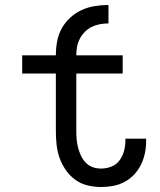

<svg xmlns="http://www.w3.org/2000/svg" viewBox="-20 -742 640 770"><path d="M385 8Q358 8 331 1.5Q304 -5 282 -21Q260 -37 244 -60Q228 -83 219 -108.5Q210 -134 207 -161.5Q204 -189 204 -216V-447H69V-520H204Q204 -548 209 -575.5Q214 -603 227 -627Q240 -651 261 -670.5Q282 -690 307 -701.5Q332 -713 359.5 -717.5Q387 -722 415 -722V-648Q398 -648 381 -645Q364 -642 348.5 -634.5Q333 -627 320.5 -614.5Q308 -602 300 -586.5Q292 -571 289 -554Q286 -537 286 -520H472V-447H286V-216Q286 -199 287.5 -182Q289 -165 293.5 -148.5Q298 -132 305 -117Q312 -102 324 -89.5Q336 -77 352 -71.5Q368 -66 385 -66Q407 -66 427 -74Q447 -82 459.5 -99Q472 -116 477.5 -137Q483 -158 483 -179Q483 -181 483 -182.5Q483 -184 483 -186H566Q566 -183 566 -180.5Q566 -178 566 -175Q566 -151 561 -127Q556 -103 545 -81Q534 -59 517.5 -41.5Q501 -24 479.5 -12.5Q458 -1 434 3.5Q410 8 385 8Z"/></svg>

Font: Zed Mono Extended
Style: Regular
Weight: 400
Width: 7
Monospace: yes
Designer: Belleve Invis
Foundry: Belleve Invis
Version: Version 1.0.0; ttfautohint (v1.8.4)